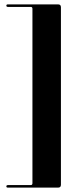

<svg xmlns="http://www.w3.org/2000/svg" viewBox="-20 -744 375 876"><path d="M128 92V-704Q128 -712.5 120 -712.5H16Q9 -712.5 9 -718.5Q9 -724 16 -724H245Q258 -724 258 -711V99Q258 112 245 112H16Q9 112 9 106.5Q9 100.5 16 100.5H120Q128 100.5 128 92Z"/></svg>

Font: Fraunces 144pt S000
Style: Bold
Weight: 700
Version: Version 1.000; ttfautohint (v1.8.3)